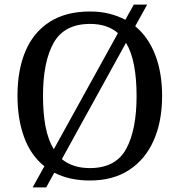

<svg xmlns="http://www.w3.org/2000/svg" viewBox="-20 -775 782 835"><path d="M173 -52Q114 -99 85 -178Q56 -257 56 -359Q56 -470 90.5 -552Q125 -634 195.5 -679.5Q266 -725 372 -725Q416 -725 454.5 -715.5Q493 -706 525 -689L562 -755H620L568 -661Q625 -614 655 -536.5Q685 -459 685 -358Q685 -247 648.5 -164.5Q612 -82 542 -36Q472 10 371 10Q282 10 216 -24L181 40H122ZM493 -631Q447 -671 372 -671Q260 -671 213.5 -589Q167 -507 167 -358Q167 -283 178 -225Q189 -167 214 -126ZM371 -44Q483 -44 528.5 -127Q574 -210 574 -358Q574 -432 563 -490.5Q552 -549 528 -589L249 -83Q296 -44 371 -44Z"/></svg>

Font: Noto Serif Oriya
Style: Regular
Weight: 400
Designer: David Williams
Foundry: Google LLC, David Williams
Version: Version 1.051; ttfautohint (v1.8.4.7-5d5b)